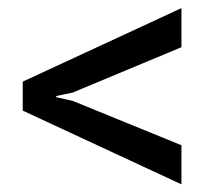

<svg xmlns="http://www.w3.org/2000/svg" viewBox="-20 -515 537 482"><path d="M435.5 -396.5 162.6 -282.7 121.1 -273.9V-271L162.6 -261.7L435.5 -150.4V-52.2L37.1 -237.3V-310.1L435.5 -494.6Z"/></svg>

Font: Suwannaphum
Style: Regular
Weight: 400
Designer: Danh Hong
Version: Version 8.002; ttfautohint (v1.8.3)